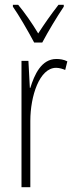

<svg xmlns="http://www.w3.org/2000/svg" viewBox="-20 -784 311 804"><path d="M123 -606H157C182 -653 218 -713 247 -756V-764H225C191 -720 168 -687 140 -644C115 -686 82 -733 56 -764H34V-756C58 -722 97 -655 123 -606ZM216 -537C153 -537 124 -471 107 -416H105L99 -529H70V0H107V-278C107 -381 145 -500 215 -500C229 -500 244 -495 253 -491L262 -527C247 -535 230 -537 216 -537Z"/></svg>

Font: Noto Sans Sinhala UI ExtraCondensed ExtraLight
Style: Regular
Weight: 200
Width: 2
Designer: Jelle Bosma - Monotype Design Team
Foundry: Monotype Imaging Inc.
Version: Version 2.006